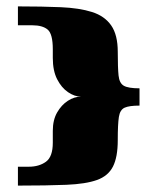

<svg xmlns="http://www.w3.org/2000/svg" viewBox="-20 -542 492 600"><path d="M145 -96V-133Q145 -167 158.5 -190.5Q172 -214 192 -227Q212 -240 233 -240Q213 -240 192.5 -254Q172 -268 158.5 -294.5Q145 -321 145 -361V-388Q145 -436 129 -449.5Q113 -463 81 -463H36Q36 -466 36 -479.5Q36 -493 36 -506.5Q36 -520 36 -522Q112 -522 170 -519.5Q228 -517 267.5 -504.5Q307 -492 327.5 -462.5Q348 -433 348 -380Q348 -330 350.5 -306Q353 -282 367 -274Q381 -266 416 -266Q416 -264 416 -251.5Q416 -239 416 -226.5Q416 -214 416 -212Q384 -212 369.5 -205.5Q355 -199 351.5 -176.5Q348 -154 348 -104Q348 -51 333 -21.5Q318 8 283 20.5Q248 33 187.5 35.5Q127 38 36 38Q36 35 36 22Q36 9 36 -5Q36 -19 36 -21Q45 -21 54 -21Q63 -21 70 -21Q102 -21 123.5 -36.5Q145 -52 145 -96Z"/></svg>

Font: Genos Thin ExtraBold
Style: Regular
Weight: 800
Version: Version 1.010